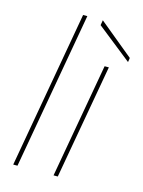

<svg xmlns="http://www.w3.org/2000/svg" viewBox="-113 -807 650 874"><g transform="rotate(15 212.0 -370.0)"><path d="M37 0H57L188 -740H168Z M227 0H247L343 -540H323ZM257 -716 421 -586 424 -606 261 -740Z"/></g></svg>

Font: Poppins Devanagari Thin
Style: Italic
Weight: 100
Italic angle: -10°
Designer: Ninad Kale (Devanagari), Jonny Pinhorn (Latin)
Foundry: Indian Type Foundry
Version: 4.005